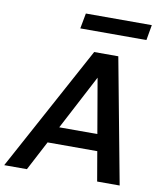

<svg xmlns="http://www.w3.org/2000/svg" viewBox="-116 -979 907 1058"><g transform="rotate(10 337.5 -450.5)"><path d="M-20 0 360 -700H495L626 0H500L403 -564L107 0ZM112 -165 159 -258H525L540 -165ZM262 -815 278 -901H647L632 -815Z"/></g></svg>

Font: DM Sans 18pt SemiBold
Style: Italic
Weight: 600
Italic angle: -10°
Designer: Colophon Foundry, Jonny Pinhorn
Foundry: Colophon Foundry
Version: Version 4.004;gftools[0.9.30]